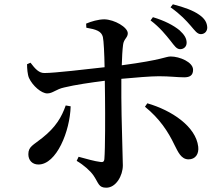

<svg xmlns="http://www.w3.org/2000/svg" viewBox="-20 -831 1040 894"><path d="M774 -641C792 -618 802 -602 819 -602C836 -602 849 -614 849 -632C849 -652 839 -669 816 -690C788 -713 746 -735 692 -751L681 -736C725 -703 753 -667 774 -641ZM868 -711C888 -688 898 -672 916 -672C936 -673 945 -688 945 -703C944 -725 934 -744 908 -762C880 -782 839 -797 785 -811L774 -797C822 -763 847 -735 868 -711ZM792 -157C809 -124 823 -89 858 -89C890 -89 907 -114 903 -148C892 -242 780 -317 666 -350L655 -334C723 -279 763 -218 792 -157ZM286 -340C267 -286 240 -239 177 -189C135 -155 112 -149 112 -113C112 -85 130 -65 159 -65C243 -65 306 -220 309 -336ZM106 -532C106 -513 108 -484 115 -468C132 -431 173 -396 200 -396C226 -396 241 -416 280 -424C329 -436 405 -447 468 -455L469 -379C470 -294 470 -140 466 -91C465 -77 458 -75 447 -77C421 -80 383 -91 346 -101L337 -82C371 -62 401 -35 416 -13C440 23 439 43 475 43C520 43 552 -13 552 -61C552 -95 545 -287 545 -378V-464C611 -470 681 -476 720 -476C772 -476 804 -471 838 -471C865 -471 879 -481 879 -506C879 -542 816 -568 775 -568C750 -568 742 -553 547 -527C548 -564 550 -599 553 -622C556 -650 575 -655 575 -676C575 -704 513 -740 466 -741C438 -741 404 -731 381 -721L382 -702C428 -694 452 -686 459 -659C463 -641 466 -580 467 -518C387 -509 234 -491 188 -491C162 -490 144 -510 122 -539Z"/></svg>

Font: Noto Serif CJK JP SemiBold
Style: Regular
Weight: 600
Designer: Ryoko NISHIZUKA 西塚涼子 (kana & ideographs); Frank Grießhammer (Latin, Greek & Cyrillic); Wenlong ZHANG 张文龙 (bopomofo); San
Foundry: Adobe
Version: Version 2.001;hotconv 1.1.0;makeotfexe 2.6.0